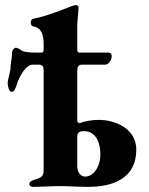

<svg xmlns="http://www.w3.org/2000/svg" viewBox="-20 -725 581 748"><path d="M10 -402C10 -391 14 -367 26 -367C39 -367 46 -399 49 -407C62 -438 83 -473 107 -473H133C150 -473 150 -458 150 -445V-61C150 -36 138 -32 109 -23C101 -21 94 -14 94 -8C94 -2 101 3 109 3C137 3 183 0 212 0C253 0 283 3 324 3C423 3 511 -32 511 -142C511 -222 432 -258 364 -258C339 -258 306 -252 293 -246C286 -246 281 -246 281 -256V-448C281 -460 282 -473 299 -473H388C414 -473 426 -520 403 -520H289C285 -520 281 -524 281 -529V-625C282 -656 286 -683 286 -693C286 -699 284 -705 276 -705C273 -705 270 -704 264 -703C233 -691 160 -661 110 -652C104 -651 100 -646 100 -637C100 -628 104 -623 111 -622C144 -615 150 -586 150 -550V-530C150 -523 147 -520 140 -520H121C99 -520 73 -522 65 -528C58 -534 46 -539 42 -539C36 -539 27 -531 27 -519C27 -500 22 -484 21 -462C21 -445 10 -417 10 -402ZM281 -192C281 -211 291 -214 308 -214C348 -214 371 -178 371 -123C371 -75 344 -37 312 -37C292 -37 281 -56 281 -79Z"/></svg>

Font: EB Garamond
Style: Bold
Weight: 700
Designer: Georg Duffner and Octavio Pardo
Foundry: Georg Duffner
Version: Version 1.000;PS 001.000;hotconv 1.0.88;makeotf.lib2.5.64775